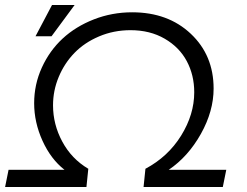

<svg xmlns="http://www.w3.org/2000/svg" viewBox="-74 -753 994 773"><path d="M458 -703.5Q602.5 -703.5 694.2 -617Q786 -530.5 786 -396.5Q786 -305.5 734.8 -214Q683.5 -122.5 605.5 -69.5H837L823 0H504L511.5 -73.5Q602.5 -122 655.2 -207Q708 -292 708 -381.5Q708 -450.5 678 -506.8Q648 -563 589 -597.2Q530 -631.5 451.5 -631.5Q384 -631.5 325 -606.5Q266 -581.5 225.8 -540Q185.5 -498.5 162.5 -443.5Q139.5 -388.5 139.5 -329Q139.5 -252 176.8 -182.8Q214 -113.5 281.5 -73.5L274 0H-53.5L-39.5 -69.5H185.5Q130.5 -112.5 97 -186.5Q63.5 -260.5 63.5 -337.5Q63.5 -413 94.5 -481Q125.5 -549 178.2 -597.8Q231 -646.5 304 -675Q377 -703.5 458 -703.5ZM133.5 -607H69L135.5 -733H226.5Z"/></svg>

Font: Argentum Sans Light
Style: Italic
Weight: 300
Italic angle: -11.3°
Designer: Julieta Ulanovsky (font), Owen Earl (portions from Jones font), Cristiano Sobral (main changes and remaster)
Foundry: Julieta Ulanovsky (font), Owen Earl (portions from Jones font), Cristiano Sobral (main changes and remaster)
Version: Version 3.127